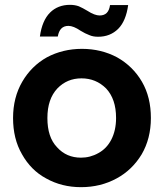

<svg xmlns="http://www.w3.org/2000/svg" viewBox="-20 -765 678 794"><path d="M315 9C315 9 315 9 315 9C369 9 418 -3 462 -27C505 -50 540 -84 566 -127C591 -170 604 -220 604 -277C604 -277 604 -277 604 -277C604 -334 592 -384 567 -427C542 -470 507 -504 464 -528C421 -551 372 -563 319 -563C319 -563 319 -563 319 -563C266 -563 217 -551 174 -528C131 -504 97 -470 72 -427C47 -384 34 -334 34 -277C34 -277 34 -277 34 -277C34 -220 46 -170 71 -127C95 -84 128 -50 171 -27C214 -3 262 9 315 9ZM315 -113C315 -113 315 -113 315 -113C275 -113 242 -127 216 -156C189 -184 176 -224 176 -277C176 -277 176 -277 176 -277C176 -330 190 -370 217 -399C244 -427 277 -441 317 -441C317 -441 317 -441 317 -441C357 -441 391 -427 419 -399C446 -370 460 -330 460 -277C460 -277 460 -277 460 -277C460 -242 453 -212 440 -187C427 -162 409 -144 387 -132C364 -119 340 -113 315 -113ZM145 -614C145 -614 219 -614 219 -614C219 -614 219 -614 219 -614C224 -643 238 -658 263 -658C263 -658 263 -658 263 -658C277 -658 294 -651 313 -638C313 -638 313 -638 313 -638C326 -630 338 -624 349 -620C360 -615 372 -613 386 -613C386 -613 386 -613 386 -613C419 -613 447 -624 469 -646C490 -667 504 -700 510 -744C510 -744 435 -744 435 -744C435 -744 435 -744 435 -744C431 -715 417 -701 392 -701C392 -701 392 -701 392 -701C379 -701 362 -707 342 -720C342 -720 342 -720 342 -720C329 -728 317 -734 306 -739C295 -743 283 -745 269 -745C269 -745 269 -745 269 -745C236 -745 208 -734 187 -713C165 -691 151 -658 145 -614Z"/></svg>

Font: Girnar Poppins
Style: SemiBold
Weight: 500
Designer: Ninad Kale (Devanagari), Jonny Pinhorn (Latin)
Foundry: Indian Type Foundry
Version: ""